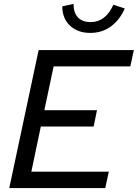

<svg xmlns="http://www.w3.org/2000/svg" viewBox="-20 -954 699 974"><path d="M27 0ZM27 0 176 -700H659L641 -617H252L205 -395H472L455 -312H187L139 -83H532L514 0ZM440 -842Q516 -842 555 -930Q569 -925 584 -920.5Q599 -916 613 -911Q587 -852 542 -819.5Q497 -787 438 -787Q375 -787 335.5 -823.5Q296 -860 296 -922L353 -934Q353 -889 375.5 -865.5Q398 -842 440 -842Z"/></svg>

Font: Rosa Sans
Style: Italic
Weight: 400
Italic angle: -12°
Designer: Pentagram / MCKL
Foundry: Pentagram / MCKL
Version: Version 1.005;September 16, 2019;FontCreator 11.5.0.2425 64-